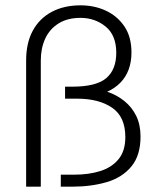

<svg xmlns="http://www.w3.org/2000/svg" viewBox="-20 -700 590 720"><path d="M78 0H133V-473Q133 -519 149.5 -555Q166 -591 199.5 -612Q233 -633 282 -633Q336 -633 376 -600.5Q416 -568 416 -502Q416 -439 378.5 -407Q341 -375 251 -375H224V-330H269Q351 -330 400.5 -296Q450 -262 450 -186Q450 -134 424.5 -103Q399 -72 356 -58.5Q313 -45 259 -45H208V0H251Q322 0 380 -17Q438 -34 472.5 -75.5Q507 -117 507 -188Q507 -232 491 -265Q475 -298 446.5 -321Q418 -344 382 -356Q411 -369 431.5 -390Q452 -411 462.5 -439.5Q473 -468 473 -503Q473 -562 446.5 -601Q420 -640 377 -660Q334 -680 282 -680Q220 -680 174 -655.5Q128 -631 103 -585Q78 -539 78 -473Z"/></svg>

Font: Catamaran Thin ExtraLight
Style: Regular
Weight: 250
Version: Version 2.000